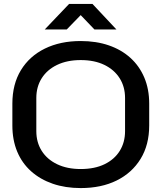

<svg xmlns="http://www.w3.org/2000/svg" viewBox="-20 -948 823 978"><path d="M391 10Q313 10 249 -12Q185 -34 138.5 -75.5Q92 -117 67.5 -176Q43 -235 43 -309V-420Q43 -519 86.5 -590.5Q130 -662 208.5 -700.5Q287 -739 391 -739Q470 -739 534 -717Q598 -695 644 -653.5Q690 -612 715 -553Q740 -494 740 -420V-309Q740 -210 696 -138.5Q652 -67 574 -28.5Q496 10 391 10ZM391 -87Q462 -87 512.5 -111.5Q563 -136 590 -179.5Q617 -223 617 -280V-449Q617 -506 589.5 -549.5Q562 -593 511.5 -617.5Q461 -642 391 -642Q322 -642 271 -617.5Q220 -593 192.5 -549.5Q165 -506 165 -449V-280Q165 -223 192.5 -179.5Q220 -136 271 -111.5Q322 -87 391 -87ZM208 -798 332 -928H451L573 -798H461L391 -871L320 -798Z"/></svg>

Font: Hubot Sans Medium
Style: Regular
Weight: 500
Designer: Deni Anggara
Foundry: GitHub, Inc., Subsidiary of Microsoft Corporation
Version: Version 2.000